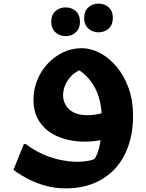

<svg xmlns="http://www.w3.org/2000/svg" viewBox="-20 -779 808 1059"><path d="M342.9 260Q280.9 260 228.4 244.7Q176 229.4 137 209.3Q98 189.1 76.2 173.5Q54.4 157.9 54.4 157.6L111.6 15.6H122.4Q182 61.2 250.4 85.6Q318.7 110 397.8 113.5Q442.6 113.5 476 106.2Q509.4 98.9 534.8 75.2L485.3 120.3Q503.6 99.6 516.2 69Q528.8 38.4 535 -9Q541.3 -56.4 541.3 -128.5Q541.3 -174 532 -216.4Q522.8 -258.8 503 -296Q483.2 -333.2 452.9 -362.8Q422.7 -392.5 380.4 -411.1L463.6 -406.8Q397.2 -392.1 362.6 -348Q328 -303.8 328 -252.1Q328 -225.2 342.1 -200Q356.1 -174.8 385.4 -159.3Q414.6 -143.7 461.1 -143.7Q482.4 -143.7 504.6 -146.7Q526.8 -149.6 549.3 -156.7L553.2 -10.8Q527 -3.7 501 -0.8Q475 2.2 450.9 2.2Q367.8 2.2 302.9 -24.4Q237.9 -51 201.2 -102.7Q164.6 -154.4 164.6 -228.9Q164.6 -286.8 185.8 -338.3Q207 -389.7 244 -428.8Q280.9 -467.8 328.5 -490.5Q376.1 -513.1 429.3 -513.1Q481.4 -513.1 531.8 -486.6Q582.1 -460 623.3 -411Q664.5 -361.9 689.2 -293.6Q713.8 -225.2 713.8 -141.3Q713.8 -48.7 688.1 25.5Q662.4 99.6 613.8 152Q565.1 204.3 496.5 232.2Q427.8 260 342.9 260ZM523.3 -600.6Q490.5 -600.6 467.3 -621.6Q444.1 -642.5 444.1 -679.8Q444.1 -717.8 467.3 -738.4Q490.5 -759 523.3 -759Q556.8 -759 579.7 -738.4Q602.5 -717.8 602.5 -679.8Q602.5 -642.5 579.7 -621.6Q556.8 -600.6 523.3 -600.6ZM341.9 -579.8Q309.1 -579.8 285.9 -600.8Q262.7 -621.7 262.7 -659Q262.7 -697 285.9 -717.6Q309.1 -738.2 341.9 -738.2Q375.4 -738.2 398.3 -717.6Q421.1 -697 421.1 -659Q421.1 -621.7 398.3 -600.8Q375.4 -579.8 341.9 -579.8Z"/></svg>

Font: Kufam
Style: Regular
Weight: 400
Designer: Wael Morcos, Artur Schmal
Foundry: Original Type
Version: Version 1.301; ttfautohint (v1.8.3)